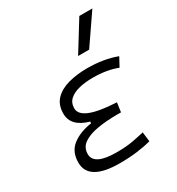

<svg xmlns="http://www.w3.org/2000/svg" viewBox="-189 -915 965 1045"><g transform="rotate(-30 293.0 -392.5)"><path d="M258.3 9.8Q63.5 9.8 63.5 -106Q63.5 -174.3 110.1 -210.2Q156.7 -246.1 230 -256.8L231.9 -267.1Q126 -296.9 126 -377.4Q126 -432.6 157.5 -465.3Q189 -498 242.4 -512.7Q295.9 -527.3 360.8 -527.3Q465.3 -527.3 545.9 -496.6L516.1 -441.4Q450.2 -467.3 361.3 -467.3Q316.4 -467.3 277.6 -458.3Q238.8 -449.2 215.3 -428.5Q191.9 -407.7 191.9 -372.6Q191.9 -295.9 409.7 -285.6L401.4 -227.1H374Q307.6 -227.1 252.4 -217.5Q197.3 -208 164.1 -185.1Q130.9 -162.1 130.9 -120.6Q130.9 -50.3 272.5 -50.3Q333.5 -50.3 375 -58.1Q416.5 -65.9 449.2 -73.7L456.5 -13.7Q417 -2.9 366.9 3.4Q316.9 9.8 258.3 9.8ZM352.5 -609.4 467.3 -794.9H549.3L421.9 -609.4Z"/></g></svg>

Font: Cascadia Code PL Light
Style: Italic
Weight: 300
Italic angle: -10°
Monospace: yes
Designer: Aaron Bell
Foundry: Saja Typeworks
Version: Version 2404.023; ttfautohint (v1.8.4)